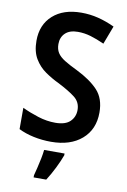

<svg xmlns="http://www.w3.org/2000/svg" viewBox="-101 -784 705 1064"><g transform="rotate(10 251.0 -251.5)"><path d="M463 -196Q463 -101 399 -45.5Q335 10 226 10Q176 10 128.5 0Q81 -10 43 -29V-149Q85 -129 134 -113.5Q183 -98 231 -98Q288 -98 314.5 -124Q341 -150 341 -189Q341 -233 307 -259.5Q273 -286 210 -318Q172 -336 135 -361.5Q98 -387 74 -427Q50 -467 50 -528Q50 -618 109 -671Q168 -724 269 -724Q318 -724 364 -712.5Q410 -701 457 -679L418 -576Q376 -595 340.5 -605.5Q305 -616 268 -616Q222 -616 197.5 -592.5Q173 -569 173 -531Q173 -502 185.5 -482Q198 -462 226 -444.5Q254 -427 298 -406Q377 -367 420 -321Q463 -275 463 -196ZM312 71Q300 104 280 144.5Q260 185 237 221H166V209Q171 190 177.5 163.5Q184 137 189.5 109.5Q195 82 197 61H312Z"/></g></svg>

Font: Noto Sans Gurmukhi UI SemiCondensed SemiBold
Style: Regular
Weight: 600
Width: 4
Designer: Jelle Bosma - Monotype Design Team
Foundry: Monotype Imaging Inc.
Version: Version 2.004; ttfautohint (v1.8.4.7-5d5b)